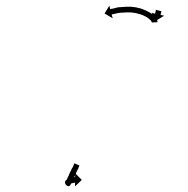

<svg xmlns="http://www.w3.org/2000/svg" viewBox="-20 -584 668 683"><path d="M554 -544Q554 -545 554 -544Q554 -544 554 -543.5Q554 -543 554 -543Q554 -543 554 -542Q554 -542 554 -541Q554 -541 553 -540Q553 -540 553 -539Q553 -539 553 -538.5Q553 -538 553 -538Q552 -536 552 -536Q552 -536 552 -535Q552 -534 552 -534Q552 -534 552 -533Q552 -533 551 -532Q551 -532 551 -531Q551 -531 551 -531Q551 -531 551 -531L564 -528L536 -511L519 -539L532 -535Q532 -536 532 -536Q532 -536 532 -536Q532 -537 532 -537Q532 -537 532 -537Q532 -537 532 -538Q532 -538 532 -539Q533 -539 533 -540Q533 -542 533 -541Q533 -541 533 -542Q533 -543 534 -544Q534 -546 534 -545Q534 -545 534 -546Q534 -545 534 -547Q535 -548 535 -548Q535 -549 535 -548Q535 -549 535 -549Q535 -549 535 -549L554 -544Q554 -544 554 -544ZM520 -505Q520 -505 520 -505Q520 -505 520 -505Q520 -504 520 -504Q520 -504 520 -504Q520 -505 520 -507Q520 -507 520 -507Q520 -507 520 -507Q520 -506 520 -506Q520 -506 520 -506Q519 -508 516 -511Q516 -511 516 -511Q516 -511 517 -511Q517 -511 517 -511Q517 -511 517 -511Q514 -514 510 -517Q510 -517 510 -517Q510 -517 510 -517Q510 -517 510 -517Q510 -517 510 -517Q506 -521 500 -524Q500 -524 500 -524Q500 -524 500 -524Q500 -524 500 -524Q500 -524 500 -524Q495 -527 488 -530Q488 -530 488 -530Q488 -530 488 -530Q488 -530 488 -530Q488 -530 488 -530Q482 -532 474 -535Q474 -535 474 -535Q474 -535 474 -535Q475 -535 475 -534.5Q475 -534 475 -534Q467 -537 459 -538Q459 -538 459.5 -538Q460 -538 460 -538Q460 -538 460 -538Q460 -538 460 -538Q452 -539 444 -540Q444 -540 444 -540Q444 -540 444 -540Q445 -540 445 -540Q445 -540 445 -540Q437 -540 430 -540Q430 -540 430 -540Q430 -540 430 -540Q430 -540 430 -540Q430 -540 430 -540Q423 -540 416 -539Q416 -539 416 -539Q416 -539 416 -539Q416 -539 416 -539Q416 -539 416 -539Q409 -539 403 -538Q403 -538 403 -538Q403 -538 403 -538Q403 -538 403 -538Q403 -538 403 -538Q398 -537 392 -536Q392 -536 392 -536Q392 -536 393 -536Q393 -536 393 -536Q393 -536 393 -536Q388 -535 384 -534Q384 -534 384 -534Q384 -534 384 -534Q384 -534 384 -534Q384 -534 384 -534Q381 -533 379 -533Q379 -533 379 -533Q379 -533 379 -533Q379 -533 379 -533Q379 -533 379 -533Q378 -532 377 -532L381 -519L352 -536L369 -564L372 -551Q373 -552 374 -552Q374 -552 374 -552Q374 -552 374 -552Q374 -552 374 -552Q374 -552 374 -552Q376 -553 380 -553Q380 -553 380 -553Q380 -553 380 -553Q380 -553 380 -553Q380 -553 380 -553Q384 -554 388 -555Q388 -555 388 -555Q388 -555 388 -555Q388 -555 388.5 -555Q389 -555 389 -555Q394 -557 400 -558Q400 -558 400 -558Q400 -558 400 -558Q400 -558 400 -558Q400 -558 400 -558Q407 -559 414 -559Q414 -559 414 -559Q414 -559 414 -559Q414 -559 414 -559Q414 -559 414 -559Q421 -560 429 -560Q429 -560 429 -560Q429 -560 429 -560Q429 -560 429 -560Q429 -560 429 -560Q438 -560 446 -560Q446 -560 446 -560Q446 -560 446 -560Q446 -560 446 -560Q446 -560 446 -560Q455 -559 463 -558Q463 -558 463 -558Q463 -558 463 -558Q463 -558 463 -558Q463 -558 463 -558Q472 -556 480 -554Q480 -554 480 -554Q480 -554 480 -554Q480 -554 480 -554Q480 -554 480 -554Q488 -551 496 -548Q496 -548 496 -548Q496 -548 496 -548Q496 -548 496 -548Q496 -548 496 -548Q503 -545 510 -541Q510 -541 510 -541Q510 -541 510 -541Q510 -541 510 -541Q510 -541 510 -541Q517 -537 522 -533Q522 -533 522 -533Q522 -533 522 -533Q522 -533 522.5 -533Q523 -533 523 -533Q528 -529 531 -524Q531 -524 531.5 -524Q532 -524 532 -524Q532 -524 532 -524Q532 -524 532 -524Q535 -520 538 -516Q538 -516 538 -515.5Q538 -515 538 -515Q538 -515 538 -515Q538 -515 538 -515Q540 -511 540 -508Q540 -508 540 -508Q540 -508 540 -508Q540 -507 540 -507Q540 -507 540 -507Q540 -506 540 -505L520 -504Q520 -504 520 -505ZM262 6Q262 7 261.5 7.5Q261 8 261 9Q259 12 259 14Q257 17 256 20Q255 22 254 24Q253 26 252 28Q251 30 250.5 32Q250 34 249 36Q248 38 247 40Q246 42 245 44Q243 47 242 49Q241 51 240 53Q239 56 238 58Q237 60 236 62Q234 68 232 71Q228 80 221.5 78Q215 76 212 69Q209 62 216 56Q216 56 216.5 56Q217 56 217 55Q217 55 217 55Q217 55 217 55Q222 52 226 50Q226 50 226 50Q226 50 226 50Q226 50 226.5 50Q227 50 227 50Q231 48 235 47Q235 47 235 47Q235 47 235 47Q235 47 235 47Q235 47 235 47Q238 46 241 46Q241 46 241.5 46Q242 46 242 46Q242 46 242 46Q242 46 242 46Q244 46 246 46Q246 46 246 46Q246 46 246 46Q246 46 246 46Q246 46 246 46Q247 46 247 46L248 33L271 56L247 79V66Q247 66 246 66Q246 66 246 66Q246 66 246 66Q246 66 246 66Q246 66 246 66Q245 66 243 66Q243 66 243.5 66Q244 66 244 66Q244 66 244 66Q244 66 244 66Q242 66 239 67Q239 67 239 67Q239 67 239 67Q239 67 239.5 67Q240 67 240 67Q237 67 234 68Q234 68 234 68Q234 68 234 68Q234 68 234.5 68Q235 68 235 68Q232 70 229 72Q229 72 229 71.5Q229 71 229 71Q229 71 229 71Q229 71 229 71Q230 71 230 70Q234 64 228 60Q222 56 216 60Q216 60 214.5 62Q213 64 214 63Q215 61 216 58.5Q217 56 218 54Q219 51 222 45Q224 42 226 36Q228 32 230 27Q232 25 234 19Q236 14 238 12Q240 8 241 6Q242 2 243 1Q243 0 243.5 -1Q244 -2 244 -2Q244 -2 245 -3L263 5Q263 5 262 6Z"/></svg>

Font: FRB American Cursive Just Arrows Light
Style: Italic
Weight: 300
Italic angle: -25°
Version: Version 2.0;Modular Font Editor K font №1